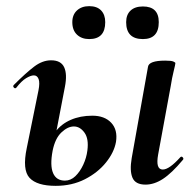

<svg xmlns="http://www.w3.org/2000/svg" viewBox="-20 -591 635 624"><path d="M453 9Q420 9 410.5 -13.5Q401 -36 408 -77L461 -374Q464 -394 517 -394Q537 -394 543.5 -391Q550 -388 550 -386Q550 -382 544.5 -360Q539 -338 535 -312L494 -89Q485 -40 509 -40Q530 -40 566 -80Q570 -84 574 -79.5Q578 -75 574 -71Q538 -28 509.5 -9.5Q481 9 453 9ZM161 13Q100 13 76 -13Q52 -39 67 -110L105 -297Q110 -322 105.5 -334Q101 -346 90 -346Q80 -346 65 -337Q50 -328 33 -306Q29 -302 25 -306.5Q21 -311 25 -315Q64 -354 91 -374.5Q118 -395 146 -395Q178 -395 188.5 -372.5Q199 -350 191 -309L151 -101Q142 -53 152.5 -28.5Q163 -4 191 -4Q210 -4 225 -18.5Q240 -33 250.5 -55.5Q261 -78 264 -102Q269 -140 254.5 -160Q240 -180 220 -180Q200 -180 179.5 -160.5Q159 -141 151 -101L135 -102Q141 -137 160 -162.5Q179 -188 210 -201.5Q241 -215 280 -215Q320 -215 341.5 -192Q363 -169 357 -130Q351 -96 324.5 -63Q298 -30 256 -8.5Q214 13 161 13ZM270 -464Q245.2 -464 230.1 -478.5Q215 -492.9 215 -519Q215 -543 230.1 -557Q245.2 -571 270 -571Q295.3 -571 308.7 -557Q322 -543 322 -519Q322 -464 270 -464ZM444.4 -464Q390 -464 390 -519Q390 -543.2 404.3 -556.6Q418.5 -570 444.4 -570Q496 -570 496 -519Q496 -464 444.4 -464Z"/></svg>

Font: Cormorant Light
Style: Italic
Weight: 300
Italic angle: -10°
Designer: Christian Thalmann (Catharsis Fonts)
Foundry: Catharsis Fonts
Version: Version 4.000